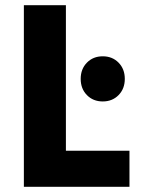

<svg xmlns="http://www.w3.org/2000/svg" viewBox="-20 -720 550 740"><path d="M72 -700H234V-139H479V0H72ZM291 -416Q291 -454 315 -478.5Q339 -503 376 -503Q413 -503 437 -478.5Q461 -454 461 -416Q461 -378 437 -353.5Q413 -329 376 -329Q339 -329 315 -353.5Q291 -378 291 -416Z"/></svg>

Font: Chess Sans
Style: Bold
Weight: 700
Designer: Wolf Bōese
Foundry: Wolf Bōese
Version: Version 7.223